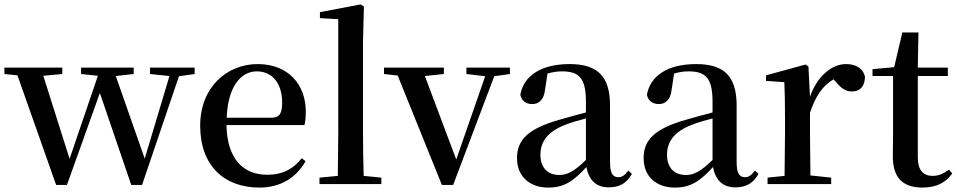

<svg xmlns="http://www.w3.org/2000/svg" viewBox="-27 -833 4337 869"><path d="M652 -498 740 -489 628 -115 497 -489 578 -498V-527H340V-498L416 -490L288 -114L169 -490L255 -498V-527H-7V-498L52 -492L227 4H276L425 -412L567 4H616L783 -488L854 -498V-527H652Z M1147 16C1242 16 1313 -28 1356 -103L1339 -117C1301 -69 1253 -42 1182 -42C1077 -42 1001 -110 998 -267H1351C1355 -284 1357 -303 1357 -328C1357 -449 1279 -543 1139 -543C1001 -543 879 -439 879 -264C879 -81 990 16 1147 16ZM999 -300C1004 -440 1063 -510 1135 -510C1206 -510 1250 -455 1250 -369C1250 -320 1239 -300 1200 -300Z M1501 0H1699V-29L1619 -37C1617 -98 1616 -172 1616 -232V-647L1620 -804L1605 -813L1421 -778V-751L1504 -746V-232L1502 -37L1419 -29V0Z M2084 -498 2169 -488 2038 -111 1896 -489 1982 -498V-527H1711V-498L1773 -491L1973 4H2024L2210 -488L2281 -498V-527H2084Z M2728 15C2777 15 2810 -4 2833 -46L2817 -61C2799 -38 2788 -31 2772 -31C2747 -31 2734 -47 2734 -100V-356C2734 -488 2677 -543 2551 -543C2422 -543 2343 -490 2328 -404C2334 -376 2354 -362 2382 -362C2411 -362 2435 -380 2440 -428L2451 -500C2474 -507 2495 -510 2516 -510C2594 -510 2625 -480 2625 -372V-324C2584 -313 2541 -302 2505 -291C2361 -250 2313 -199 2313 -117C2313 -33 2372 16 2454 16C2529 16 2571 -16 2627 -77C2638 -19 2670 15 2728 15ZM2625 -109C2570 -55 2538 -41 2505 -41C2454 -41 2419 -71 2419 -133C2419 -194 2454 -238 2531 -268C2556 -278 2590 -288 2625 -297Z M3301 15C3350 15 3383 -4 3406 -46L3390 -61C3372 -38 3361 -31 3345 -31C3320 -31 3307 -47 3307 -100V-356C3307 -488 3250 -543 3124 -543C2995 -543 2916 -490 2901 -404C2907 -376 2927 -362 2955 -362C2984 -362 3008 -380 3013 -428L3024 -500C3047 -507 3068 -510 3089 -510C3167 -510 3198 -480 3198 -372V-324C3157 -313 3114 -302 3078 -291C2934 -250 2886 -199 2886 -117C2886 -33 2945 16 3027 16C3102 16 3144 -16 3200 -77C3211 -19 3243 15 3301 15ZM3198 -109C3143 -55 3111 -41 3078 -41C3027 -41 2992 -71 2992 -133C2992 -194 3027 -238 3104 -268C3129 -278 3163 -288 3198 -297Z M3523 0H3735V-29L3641 -39L3639 -232V-323C3665 -400 3698 -447 3746 -474L3754 -465C3778 -436 3798 -419 3828 -419C3869 -419 3887 -446 3888 -485C3879 -526 3844 -543 3802 -543C3738 -543 3671 -488 3639 -395L3632 -532L3619 -541L3440 -492V-467L3523 -461C3525 -412 3526 -369 3526 -301V-232L3524 -37L3447 -29V0Z M4149 16C4211 16 4254 -7 4283 -48L4268 -65C4241 -46 4222 -37 4194 -37C4152 -37 4127 -62 4127 -121V-489H4263V-527H4127L4130 -686H4057L4020 -529L3922 -520V-489H4015V-223C4015 -185 4014 -161 4014 -126C4014 -29 4058 16 4149 16Z"/></svg>

Font: GenKiMin2 TW SB
Style: Regular
Weight: 600
Version: Version 2.100;PS 2.1;hotconv 16.6.51;makeotf.lib2.5.65220 DE